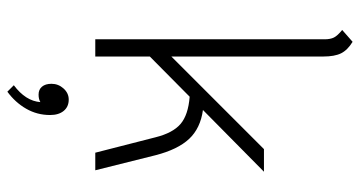

<svg xmlns="http://www.w3.org/2000/svg" viewBox="-254 -504 1002 535"><g transform="rotate(90 247.5 -236.0)"><path d="M412 -168 454 0H405L362 -168Q350 -216 325 -237.5Q300 -259 249 -263L137 -152V0H89V-639Q89 -655 84 -665Q79 -675 63 -688L96 -717Q119 -703 128 -685Q137 -667 137 -635V-212L395 -470H458L286 -300Q337 -293 366.5 -261.5Q396 -230 412 -168ZM300 126Q300 162 282.5 192.5Q265 223 235 245L217 227Q261 194 264 153Q256 158 243 158Q229 158 221 148.5Q213 139 213 122Q213 103 226 88.5Q239 74 257 74Q277 74 288.5 88Q300 102 300 126Z"/></g></svg>

Font: KoHo Light
Style: Regular
Weight: 300
Version: Version 1.000; ttfautohint (v1.6)